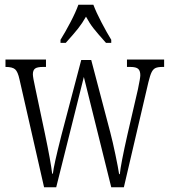

<svg xmlns="http://www.w3.org/2000/svg" viewBox="-20 -786 710 806"><path d="M62 -452Q55 -485 43.5 -495Q32 -505 4 -505H3V-536H173V-505H161Q136 -505 127 -498Q118 -491 118 -474Q118 -462 128 -417L169 -223Q193 -108 199 -57H202Q205 -89 238 -219L321 -534H363L443 -230Q453 -192 464.5 -137Q476 -82 480 -55H483Q487 -97 515 -221L559 -411Q569 -459 569 -470Q569 -489 560 -497Q551 -505 527 -505H513V-536H669V-505H662Q643 -505 633 -500.5Q623 -496 616.5 -483Q610 -470 603 -441L500 0H447L332 -463L216 0H165ZM234 -619Q254 -651 276 -693Q298 -735 309 -766H372Q384 -734 406 -692Q428 -650 447 -619V-606H425Q390 -645 373 -666.5Q356 -688 341 -716Q325 -688 308 -666.5Q291 -645 256 -606H234Z"/></svg>

Font: Noto Serif CondLight
Style: Regular
Weight: 300
Width: 3
Designer: Monotype Design Team
Foundry: Monotype Imaging Inc.
Version: Version 1.001